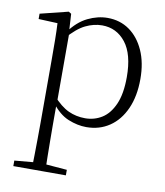

<svg xmlns="http://www.w3.org/2000/svg" viewBox="-86 -593 797 925"><g transform="rotate(10 312.0 -131.0)"><path d="M42 260V233L154 223H175L299 233V260ZM132 260Q133 229 133.5 189.5Q134 150 134.5 108.5Q135 67 135 32V-278Q135 -330 134.5 -374Q134 -418 132 -455L39 -459V-485L176 -519L189 -511L194 -425L196 -420V-80L195 -71V32Q195 66 195.5 107.5Q196 149 196.5 189Q197 229 198 260ZM355 14Q312 14 266.5 -4.5Q221 -23 182 -75H169L181 -108Q222 -62 260 -44.5Q298 -27 342 -27Q387 -27 424 -50Q461 -73 483.5 -124Q506 -175 506 -257Q506 -369 461.5 -425.5Q417 -482 346 -482Q306 -482 265.5 -462.5Q225 -443 178 -389L169 -420H181Q221 -475 269.5 -498.5Q318 -522 366 -522Q427 -522 473 -489.5Q519 -457 545.5 -398Q572 -339 572 -259Q572 -175 544.5 -113.5Q517 -52 468 -19Q419 14 355 14Z"/></g></svg>

Font: Noto Serif KR ExtraLight
Style: Regular
Weight: 200
Designer: Ryoko NISHIZUKA 西塚涼子 (kana & ideographs); Frank Grießhammer (Latin, Greek & Cyrillic); Wenlong ZHANG 张文龙 (bopomofo); San
Foundry: Adobe
Version: Version 2.002-H1;hotconv 1.1.0;makeotfexe 2.6.0